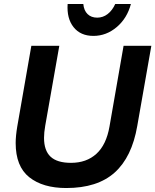

<svg xmlns="http://www.w3.org/2000/svg" viewBox="-20 -934 783 968"><path d="M59 -213Q59 -95 127.5 -40.5Q196 14 314 14Q471 14 558 -64Q645 -142 672 -299L743 -703H603L532 -296Q516 -204 466 -158.5Q416 -113 338 -113Q268 -113 235 -144Q202 -175 202 -239Q202 -266 208 -300L279 -703H138L67 -296Q59 -248 59 -213ZM470 -845Q440 -845 421.5 -863Q403 -881 400 -914H321Q316 -841 351 -797Q386 -753 451 -753Q516 -753 568.5 -797.5Q621 -842 640 -914H561Q546 -881 522.5 -863Q499 -845 470 -845Z"/></svg>

Font: Geom SemiBold
Style: Bold Italic
Weight: 600
Italic angle: -10°
Version: Version 1.102